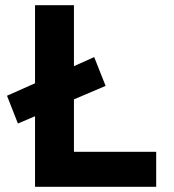

<svg xmlns="http://www.w3.org/2000/svg" viewBox="-20 -720 669 740"><path d="M265 -337V-135H582V0H115V-272L49 -244L7 -351L115 -399V-700H265V-465L343 -500L387 -389Z"/></svg>

Font: Our Lexend SemiBold
Style: Regular
Weight: 600
Designer: Bonnie Shaver-Troup, Thomas Jockin
Foundry: Lexend
Version: Version 1.007